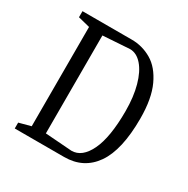

<svg xmlns="http://www.w3.org/2000/svg" viewBox="-140 -724 831 849"><g transform="rotate(30 275.5 -299.5)"><path d="M44 -30 104 -46V-553L44 -568V-599H296Q350 -599 397 -571.5Q444 -544 473.5 -480.5Q503 -417 503 -315Q503 -155 449 -77.5Q395 0 296 0H44ZM430 -311Q430 -384 414.5 -440Q399 -496 371.5 -527.5Q344 -559 310 -559L174 -550V-50L310 -40Q364 -40 397 -109Q430 -178 430 -311Z"/></g></svg>

Font: Grenze Light
Style: Regular
Weight: 300
Designer: Renata Polastri
Foundry: Omnibus-Type
Version: Version 1.002; ttfautohint (v1.8)